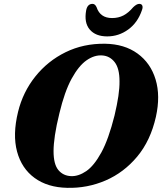

<svg xmlns="http://www.w3.org/2000/svg" viewBox="-20 -934 821 968"><path d="M509.5 -713.5Q607.5 -712 673.5 -664Q739.5 -616 764.5 -533.2Q789.5 -450.5 766 -345Q739 -225 671.8 -144.5Q604.5 -64 512.5 -24.2Q420.5 15.5 319 13Q220 11 154.5 -36.8Q89 -84.5 66 -169.8Q43 -255 71 -370Q95.5 -470 158 -548.2Q220.5 -626.5 310.8 -670.8Q401 -715 509.5 -713.5ZM338.5 -46Q375.5 -44.5 414.8 -71.2Q454 -98 490.8 -165Q527.5 -232 557.5 -352Q570.5 -407 576.8 -449.5Q583 -492 582.5 -524.5Q582.5 -589.5 558 -620.8Q533.5 -652 495.5 -654.5Q456 -657.5 416.2 -629.8Q376.5 -602 341 -537Q305.5 -472 279.5 -363Q264 -300 257 -252.8Q250 -205.5 250 -172Q250 -106 274.2 -76.8Q298.5 -47.5 338.5 -46ZM545 -843Q577 -843 602.5 -856.2Q628 -869.5 651.5 -897.5Q669 -914.5 682 -914.5Q694 -914.5 697.5 -905.5Q701 -896.5 695.5 -882.5Q674 -819.5 626.2 -785Q578.5 -750.5 520.5 -750.5Q462 -750.5 432.5 -785Q403 -819.5 414.5 -882.5Q421 -914.5 446.5 -914.5Q459.5 -914.5 467 -897.5Q485 -843 545 -843Z"/></svg>

Font: Fraunces 9pt
Style: Bold Italic
Weight: 700
Italic angle: -16°
Version: Version 1.000;[b76b70a41]